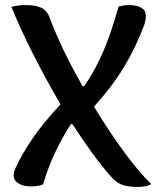

<svg xmlns="http://www.w3.org/2000/svg" viewBox="-20 -727 640 758"><path d="M102 9Q66 9 45.5 -8.5Q25 -26 41 -63Q68 -122 111.5 -184.5Q155 -247 219 -315Q161 -414 110 -515Q59 -616 25 -700Q52 -707 82 -707Q121 -707 144 -696Q167 -685 177 -654Q200 -594 231 -529Q262 -464 306 -387H313Q360 -457 390.5 -530.5Q421 -604 448 -701Q459 -704 468.5 -705.5Q478 -707 491 -707Q525 -707 544.5 -691.5Q564 -676 550 -630Q518 -544 472 -466.5Q426 -389 351 -306Q405 -217 463 -136.5Q521 -56 577 0Q567 6 553 8.5Q539 11 524 11Q484 11 461 2Q438 -7 421 -27Q386 -65 346.5 -119.5Q307 -174 266 -237H260Q226 -185 197.5 -124.5Q169 -64 150 1Q131 9 102 9Z"/></svg>

Font: Recursive Sn Csl St Med
Style: Regular
Weight: 500
Version: Version 1.079;hotconv 1.0.112;makeotfexe 2.5.65598; ttfautoh